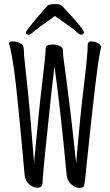

<svg xmlns="http://www.w3.org/2000/svg" viewBox="-20 -907 540 941"><path d="M369 14Q350 14 330 -3Q310 -20 307 -46Q277 -366 247 -582Q241 -535 231 -445Q190 -64 188 -7Q186 13 164 13Q143 13 124 -3Q105 -19 101 -46Q64 -459 49.5 -560.5Q35 -662 24 -694Q24 -704 42 -704Q61 -704 76 -696.5Q91 -689 94 -679.5Q97 -670 97.5 -655.5Q98 -641 98 -634.5Q98 -628 111.5 -508.5Q125 -389 147 -110Q170 -361 186.5 -497Q203 -633 204 -670Q204 -689 239 -689Q255 -689 270 -682.5Q285 -676 287 -668.5Q289 -661 289 -652Q289 -636 291 -623Q328 -355 353 -107Q375 -359 392.5 -499.5Q410 -640 410 -691Q411 -704 428 -704Q445 -704 460.5 -695Q476 -686 476 -676Q459 -632 403 -85Q396 -8 392 3Q388 14 369 14ZM122 -737Q107 -737 107 -748Q107 -759 207 -873Q216 -883 225.5 -885Q235 -887 255 -887Q276 -887 287 -875Q298 -863 316 -844Q391 -762 391 -750Q391 -737 376 -737Q369 -737 353 -752.5Q337 -768 249 -829H250Q159 -765 144 -751Q129 -737 122 -737Z"/></svg>

Font: LXGW WenKai Mono TC Light
Style: Regular
Weight: 300
Designer: LXGW / Fontworks Inc.
Foundry: LXGW / Fontworks Inc.
Version: Version 1.330